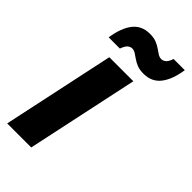

<svg xmlns="http://www.w3.org/2000/svg" viewBox="-227 -786 847 847"><g transform="rotate(45 196.5 -362.5)"><path d="M5 0 117 -525H267L155 0ZM53 -585Q63 -652 91.5 -688.5Q120 -725 171 -725Q195 -725 211.5 -718.5Q228 -712 240.5 -703Q253 -694 263.5 -687.5Q274 -681 285 -681Q296 -681 306 -689.5Q316 -698 323 -720H393Q383 -653 354.5 -616.5Q326 -580 275 -580Q251 -580 234.5 -586.5Q218 -593 205.5 -602Q193 -611 182.5 -617.5Q172 -624 161 -624Q151 -624 141 -616Q131 -608 123 -585Z"/></g></svg>

Font: Radio Canada
Style: Italic
Weight: 400
Italic angle: -12°
Designer: Charles Daoud, Etienne Aubert Bonn, Alexandre Saumier Demers, Jacques Le Bailly
Foundry: Radio-Canada
Version: Version 2.104;gftools[0.9.28.dev5+ged2979d]